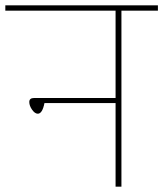

<svg xmlns="http://www.w3.org/2000/svg" viewBox="-32 -701 613 721"><path d="M561 -681V-661H424V0H402V-314H135Q127 -274 110 -274Q99 -274 88.5 -289Q78 -304 78 -318Q78 -333 96 -333H402V-661H-12V-681Z"/></svg>

Font: FiraGO Thin
Style: Regular
Weight: 100
Designer: bBox Type
Foundry: bBox Type GmbH
Version: Version 1.001;PS 001.001;hotconv 1.0.88;makeotf.lib2.5.64775